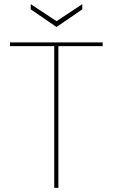

<svg xmlns="http://www.w3.org/2000/svg" viewBox="-20 -904 543 924"><path d="M241 0V-682H28V-700H474V-682H261V0ZM252 -774 128 -859V-884L252 -802L376 -884V-859Z"/></svg>

Font: DM Sans 10pt Thin
Style: Regular
Weight: 250
Version: Version 4.004;gftools[0.9.30]